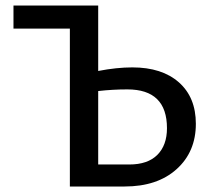

<svg xmlns="http://www.w3.org/2000/svg" viewBox="-20 -678 776 698"><path d="M461 -433Q569 -433 630.5 -378.5Q692 -324 692 -228Q692 -126 622 -63Q552 0 433 0H234V-574H29V-658H337V-420Q404 -433 461 -433ZM450 -80Q517 -80 552 -115Q587 -150 587 -212Q587 -353 443 -353Q390 -353 337 -347V-80Z"/></svg>

Font: EauTestText Semibold
Style: Regular
Weight: 600
Designer: Christian Thalmann (Catharsis Fonts)
Version: Version 0.001;PS 000.001;hotconv 1.0.88;makeotf.lib2.5.64775